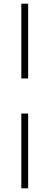

<svg xmlns="http://www.w3.org/2000/svg" viewBox="-20 -755 268 1040"><path d="M132.5 -330H95.5V-735H132.5ZM95.5 265V-140H132.5V265Z"/></svg>

Font: Newsreader Text Light
Style: Regular
Weight: 300
Designer: Hugues Gentile
Foundry: Production Type
Version: Version 1.002